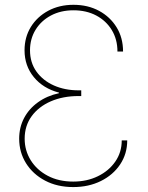

<svg xmlns="http://www.w3.org/2000/svg" viewBox="-20 -757 605 787"><path d="M280.3 9.8Q214.8 9.8 164.8 -16.6Q114.7 -43 86.7 -87.9Q58.6 -132.8 58.6 -188.5Q58.6 -234.9 78.6 -272.9Q98.6 -311 135.5 -337.6Q172.4 -364.3 221.7 -375V-377.4Q156.7 -394.5 118.7 -440.9Q80.6 -487.3 80.6 -550.8Q80.6 -604.5 106.4 -646.5Q132.3 -688.5 177.7 -712.9Q223.1 -737.3 281.2 -737.3Q340.3 -737.3 386 -712.6Q431.6 -688 458 -645Q484.4 -602.1 484.4 -545.9H461.4Q461.4 -595.7 438.2 -633.8Q415 -671.9 374.5 -693.4Q334 -714.8 281.2 -714.8Q229 -714.8 188.7 -693.4Q148.4 -671.9 125.7 -634.8Q103 -597.7 103 -550.8Q103 -500.5 129.4 -463.6Q155.8 -426.8 200.9 -406.7Q246.1 -386.7 302.2 -386.7H313V-363.3H302.2Q238.3 -363.3 188.2 -341.6Q138.2 -319.8 109.6 -280.5Q81.1 -241.2 81.1 -188.5Q81.1 -140.1 106 -100.1Q130.9 -60.1 175.8 -36.4Q220.7 -12.7 280.3 -12.7Q336.4 -12.7 381.3 -34.7Q426.3 -56.6 452.6 -94.7Q479 -132.8 479 -181.6H501.5Q501.5 -126.5 472.4 -83Q443.4 -39.6 393.3 -14.9Q343.3 9.8 280.3 9.8Z"/></svg>

Font: Inter 20pt Thin
Style: Regular
Weight: 250
Version: Version 4.001;git-66647c0bb